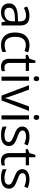

<svg xmlns="http://www.w3.org/2000/svg" viewBox="1458 -2232 784 3739"><g transform="rotate(90 1849.5 -362.0)"><path d="M415 0 398.9 -76.2H395Q355 -25.9 315.2 -8.1Q275.4 9.8 215.8 9.8Q136.2 9.8 91.1 -31.2Q45.9 -72.3 45.9 -147.9Q45.9 -310.1 305.2 -317.9L396 -320.8V-354Q396 -417 368.9 -447Q341.8 -477.1 282.2 -477.1Q215.3 -477.1 130.9 -436L106 -498Q145.5 -519.5 192.6 -531.7Q239.7 -543.9 287.1 -543.9Q382.8 -543.9 429 -501.5Q475.1 -459 475.1 -365.2V0ZM231.9 -57.1Q307.6 -57.1 350.8 -98.6Q394 -140.1 394 -214.8V-263.2L313 -259.8Q216.3 -256.3 173.6 -229.7Q130.9 -203.1 130.9 -147Q130.9 -103 157.5 -80.1Q184.1 -57.1 231.9 -57.1Z M856 9.8Q739.7 9.8 676 -61.8Q612.3 -133.3 612.3 -264.2Q612.3 -398.4 677 -471.7Q741.7 -544.9 861.3 -544.9Q899.9 -544.9 938.5 -536.6Q977.1 -528.3 999 -517.1L974.1 -448.2Q947.3 -459 915.5 -466.1Q883.8 -473.1 859.4 -473.1Q696.3 -473.1 696.3 -265.1Q696.3 -166.5 736.1 -113.8Q775.9 -61 854 -61Q920.9 -61 991.2 -89.8V-18.1Q937.5 9.8 856 9.8Z M1291 -57.1Q1312.5 -57.1 1332.5 -60.3Q1352.5 -63.5 1364.3 -66.9V-4.9Q1351.1 1.5 1325.4 5.6Q1299.8 9.8 1279.3 9.8Q1124 9.8 1124 -153.8V-472.2H1047.4V-511.2L1124 -544.9L1158.2 -659.2H1205.1V-535.2H1360.4V-472.2H1205.1V-157.2Q1205.1 -108.9 1228 -83Q1251 -57.1 1291 -57.1Z M1552.2 0H1471.2V-535.2H1552.2ZM1464.4 -680.2Q1464.4 -708 1478 -720.9Q1491.7 -733.9 1512.2 -733.9Q1531.7 -733.9 1545.9 -720.7Q1560.1 -707.5 1560.1 -680.2Q1560.1 -652.8 1545.9 -639.4Q1531.7 -626 1512.2 -626Q1491.7 -626 1478 -639.4Q1464.4 -652.8 1464.4 -680.2Z M1841.3 0 1638.2 -535.2H1725.1L1840.3 -217.8Q1879.4 -106.4 1886.2 -73.2H1890.1Q1895.5 -99.1 1924.1 -180.4Q1952.6 -261.7 2052.2 -535.2H2139.2L1936 0Z M2306.2 0H2225.1V-535.2H2306.2ZM2218.3 -680.2Q2218.3 -708 2231.9 -720.9Q2245.6 -733.9 2266.1 -733.9Q2285.6 -733.9 2299.8 -720.7Q2314 -707.5 2314 -680.2Q2314 -652.8 2299.8 -639.4Q2285.6 -626 2266.1 -626Q2245.6 -626 2231.9 -639.4Q2218.3 -652.8 2218.3 -680.2Z M2823.2 -146Q2823.2 -71.3 2767.6 -30.8Q2711.9 9.8 2611.3 9.8Q2504.9 9.8 2445.3 -23.9V-99.1Q2483.9 -79.6 2528.1 -68.4Q2572.3 -57.1 2613.3 -57.1Q2676.8 -57.1 2710.9 -77.4Q2745.1 -97.7 2745.1 -139.2Q2745.1 -170.4 2718 -192.6Q2690.9 -214.8 2612.3 -245.1Q2537.6 -272.9 2506.1 -293.7Q2474.6 -314.5 2459.2 -340.8Q2443.8 -367.2 2443.8 -403.8Q2443.8 -469.2 2497.1 -507.1Q2550.3 -544.9 2643.1 -544.9Q2729.5 -544.9 2812 -509.8L2783.2 -443.8Q2702.6 -477.1 2637.2 -477.1Q2579.6 -477.1 2550.3 -459Q2521 -440.9 2521 -409.2Q2521 -387.7 2532 -372.6Q2543 -357.4 2567.4 -343.8Q2591.8 -330.1 2661.1 -304.2Q2756.3 -269.5 2789.8 -234.4Q2823.2 -199.2 2823.2 -146Z M3127.9 -57.1Q3149.4 -57.1 3169.4 -60.3Q3189.5 -63.5 3201.2 -66.9V-4.9Q3188 1.5 3162.4 5.6Q3136.7 9.8 3116.2 9.8Q2960.9 9.8 2960.9 -153.8V-472.2H2884.3V-511.2L2960.9 -544.9L2995.1 -659.2H3042V-535.2H3197.3V-472.2H3042V-157.2Q3042 -108.9 3064.9 -83Q3087.9 -57.1 3127.9 -57.1Z M3653.3 -146Q3653.3 -71.3 3597.7 -30.8Q3542 9.8 3441.4 9.8Q3335 9.8 3275.4 -23.9V-99.1Q3314 -79.6 3358.2 -68.4Q3402.3 -57.1 3443.4 -57.1Q3506.8 -57.1 3541 -77.4Q3575.2 -97.7 3575.2 -139.2Q3575.2 -170.4 3548.1 -192.6Q3521 -214.8 3442.4 -245.1Q3367.7 -272.9 3336.2 -293.7Q3304.7 -314.5 3289.3 -340.8Q3273.9 -367.2 3273.9 -403.8Q3273.9 -469.2 3327.1 -507.1Q3380.4 -544.9 3473.1 -544.9Q3559.6 -544.9 3642.1 -509.8L3613.3 -443.8Q3532.7 -477.1 3467.3 -477.1Q3409.7 -477.1 3380.4 -459Q3351.1 -440.9 3351.1 -409.2Q3351.1 -387.7 3362.1 -372.6Q3373 -357.4 3397.5 -343.8Q3421.9 -330.1 3491.2 -304.2Q3586.4 -269.5 3619.9 -234.4Q3653.3 -199.2 3653.3 -146Z"/></g></svg>

Font: f02265186
Style: Regular
Weight: 400
Foundry: Ascender Corporation
Version: Version 1.10